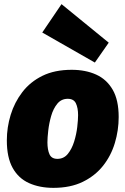

<svg xmlns="http://www.w3.org/2000/svg" viewBox="-20 -892 605 927"><path d="M326 -555Q393 -555 444 -532Q495 -509 524 -459Q553 -409 553 -327Q553 -263 534.5 -201.5Q516 -140 477.5 -91.5Q439 -43 379.5 -14Q320 15 238 15Q171 15 120 -8Q69 -31 41 -81.5Q13 -132 13 -214Q13 -277 31.5 -337.5Q50 -398 88 -447.5Q126 -497 185 -526Q244 -555 326 -555ZM307 -415Q276 -415 256.5 -391Q237 -367 227 -332Q217 -297 213 -262Q209 -227 209 -205Q209 -169 219 -147Q229 -125 257 -125Q288 -125 307.5 -149Q327 -173 338 -208.5Q349 -244 353 -279Q357 -314 357 -336Q357 -371 346.5 -393Q336 -415 307 -415ZM277 -872 505 -686 438 -590 184 -735Z"/></svg>

Font: Bitter Thin Black
Style: Italic
Weight: 900
Italic angle: -9°
Version: Version 3.020